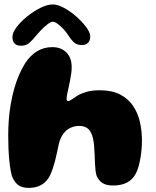

<svg xmlns="http://www.w3.org/2000/svg" viewBox="-20 -844 723 888"><path d="M113.5 25Q81 25 63.2 11Q45.5 -3 35.5 -29Q32 -40 28.8 -58.8Q25.5 -77.5 23 -102.5Q20.5 -127.5 19.2 -157Q18 -186.5 18 -218.5Q18 -254 20.8 -290.5Q23.5 -327 29.8 -362.8Q36 -398.5 45.2 -432Q54.5 -465.5 67.5 -495.8Q80.5 -526 96.5 -552Q120 -587.5 151.2 -606.8Q182.5 -626 222 -626Q262.5 -626 287 -601.5Q311.5 -577 311.5 -533.5Q311.5 -518 309 -500.8Q306.5 -483.5 303 -466.5Q299.5 -449.5 296 -433.8Q292.5 -418 290.2 -406Q288 -394 288 -387Q288 -376.5 294.5 -376.5Q301.5 -376.5 311.8 -384Q322 -391.5 338.2 -401.5Q354.5 -411.5 379.5 -419Q404.5 -426.5 441.5 -426.5Q497.5 -426.5 535 -407.2Q572.5 -388 595 -355Q617.5 -322 627 -280.5Q636.5 -239 636.5 -194Q636.5 -173 634.5 -151Q632.5 -129 628.8 -108.5Q625 -88 619.8 -70.5Q614.5 -53 608 -41Q593.5 -13.5 567.5 0.2Q541.5 14 502.5 14Q471 14 453.5 2.2Q436 -9.5 427 -30.5Q423.5 -41 421.8 -56Q420 -71 419.2 -89Q418.5 -107 417.8 -126.8Q417 -146.5 415.5 -166.5Q414 -186 410.2 -203.2Q406.5 -220.5 399.2 -233.5Q392 -246.5 379.5 -254Q367 -261.5 347.5 -261.5Q326.5 -261.5 310.2 -254.8Q294 -248 282.5 -236.5Q271 -225 263.8 -210.8Q256.5 -196.5 253 -182Q247.5 -157 243.2 -136.8Q239 -116.5 234.5 -99.5Q230 -82.5 224.8 -66.8Q219.5 -51 212.5 -35Q199 -6 174 9.5Q149 25 113.5 25ZM78 -632.5Q37.5 -632.5 37.5 -673Q37.5 -693 56.8 -718.5Q76 -744 105.8 -768Q135.5 -792 167.2 -807.8Q199 -823.5 224 -823.5Q246.5 -823.5 276.2 -807.5Q306 -791.5 333.5 -767Q361 -742.5 379.2 -717.8Q397.5 -693 397.5 -675Q397.5 -656.5 387 -646Q376.5 -635.5 359 -635.5Q336 -635.5 322.2 -648Q308.5 -660.5 294.5 -682.5Q286 -696 272.8 -710.2Q259.5 -724.5 246.2 -734Q233 -743.5 223.5 -743.5Q215.5 -743.5 201.2 -732.8Q187 -722 172 -706.8Q157 -691.5 145.5 -677.5Q129 -657 114.5 -644.8Q100 -632.5 78 -632.5Z"/></svg>

Font: Gluten
Style: Bold
Weight: 700
Designer: Tyler Finck
Foundry: Etcetera Type Company
Version: Version 1.204